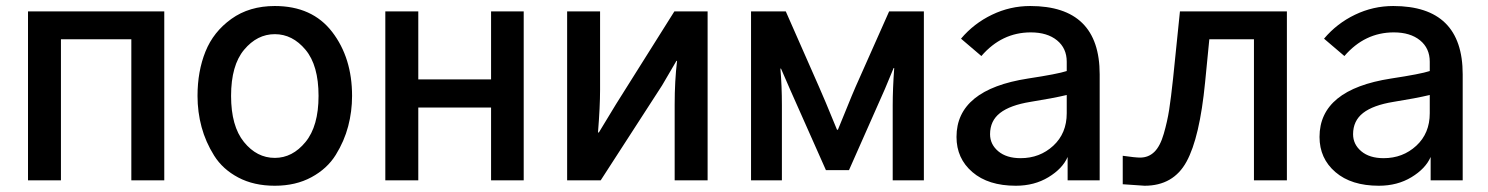

<svg xmlns="http://www.w3.org/2000/svg" viewBox="-20 -588 4852 626"><path d="M71.3 0V-550.8H515.6V0H408.2V-460H178.7V0Z M733.4 -275.4Q733.4 -176.8 775.4 -125Q817.4 -73.2 876 -73.2Q933.6 -73.2 976.1 -125Q1018.6 -176.8 1018.6 -275.4Q1018.6 -375 976.1 -425.8Q933.6 -476.6 876 -476.6Q818.4 -476.6 775.9 -425.8Q733.4 -375 733.4 -275.4ZM624 -275.4Q624 -355.5 649.9 -419.9Q675.8 -484.4 734.4 -526.4Q793 -568.4 876 -568.4Q998 -568.4 1063 -483.9Q1127.9 -399.4 1127.9 -275.4Q1127.9 -224.6 1115.2 -176.3Q1102.5 -127.9 1074.7 -83Q1046.9 -38.1 995.6 -10.3Q944.3 17.6 876 17.6Q807.6 17.6 756.8 -9.3Q706.1 -36.1 678.2 -80.6Q650.4 -125 637.2 -173.8Q624 -222.7 624 -275.4Z M1236.3 0V-550.8H1343.8V-329.1H1581.1V-550.8H1687.5V0H1581.1V-237.3H1343.8V0Z M1829.1 0V-550.8H1936.5V-295.9Q1936.5 -240.2 1929.7 -156.2H1932.6L1988.3 -248L2178.7 -550.8H2287.1V0H2179.7V-247.1Q2179.7 -324.2 2187.5 -389.6H2185.5L2138.7 -309.6L1938.5 0Z M2428.7 0V-550.8H2542L2650.4 -304.7Q2665 -272.5 2709 -165H2711.9Q2717.8 -178.7 2738.3 -229.5Q2758.8 -280.3 2769.5 -304.7L2878.9 -550.8H2992.2V0H2890.6V-245.1Q2890.6 -297.9 2895.5 -366.2H2893.6L2865.2 -297.9L2748 -33.2H2672.9L2556.6 -294.9L2526.4 -364.3H2524.4Q2529.3 -308.6 2529.3 -245.1V0Z M3208 -150.4Q3208 -117.2 3234.9 -94.7Q3261.7 -72.3 3307.6 -72.3Q3370.1 -72.3 3414.1 -112.8Q3458 -153.3 3458 -218.8V-278.3Q3413.1 -267.6 3339.8 -255.9Q3273.4 -245.1 3240.7 -219.7Q3208 -194.3 3208 -150.4ZM3098.6 -141.6Q3098.6 -295.9 3332 -332Q3428.7 -346.7 3458 -356.4V-386.7Q3458 -430.7 3426.3 -456.5Q3394.5 -482.4 3340.8 -482.4Q3246.1 -482.4 3179.7 -405.3L3113.3 -461.9Q3155.3 -511.7 3214.4 -540Q3273.4 -568.4 3338.9 -568.4Q3565.4 -568.4 3565.4 -345.7V0H3460.9V-76.2Q3444.3 -38.1 3398.4 -10.3Q3352.5 17.6 3292 17.6Q3202.1 17.6 3150.4 -26.9Q3098.6 -71.3 3098.6 -141.6Z M3640.6 -80.1Q3681.6 -74.2 3697.3 -74.2Q3724.6 -74.2 3743.7 -92.8Q3762.7 -111.3 3774.4 -151.9Q3786.1 -192.4 3792 -230.5Q3797.9 -268.6 3804.7 -332L3827.1 -550.8H4175.8V0H4068.4V-460H3922.9L3909.2 -320.3Q3891.6 -139.6 3848.6 -61Q3805.7 17.6 3711.9 17.6Q3709 17.6 3640.6 12.7Z M4391.6 -150.4Q4391.6 -117.2 4418.5 -94.7Q4445.3 -72.3 4491.2 -72.3Q4553.7 -72.3 4597.7 -112.8Q4641.6 -153.3 4641.6 -218.8V-278.3Q4596.7 -267.6 4523.4 -255.9Q4457 -245.1 4424.3 -219.7Q4391.6 -194.3 4391.6 -150.4ZM4282.2 -141.6Q4282.2 -295.9 4515.6 -332Q4612.3 -346.7 4641.6 -356.4V-386.7Q4641.6 -430.7 4609.9 -456.5Q4578.1 -482.4 4524.4 -482.4Q4429.7 -482.4 4363.3 -405.3L4296.9 -461.9Q4338.9 -511.7 4397.9 -540Q4457 -568.4 4522.5 -568.4Q4749 -568.4 4749 -345.7V0H4644.5V-76.2Q4627.9 -38.1 4582 -10.3Q4536.1 17.6 4475.6 17.6Q4385.7 17.6 4334 -26.9Q4282.2 -71.3 4282.2 -141.6Z"/></svg>

Font: Gothic A1 SemiBold
Style: Regular
Weight: 600
Version: Version 2.50